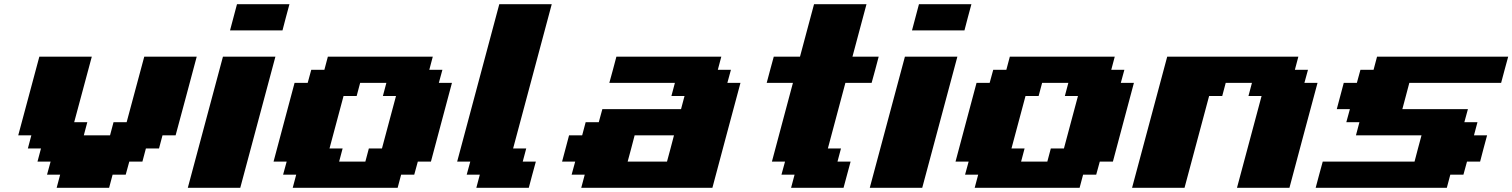

<svg xmlns="http://www.w3.org/2000/svg" viewBox="-20 -895 7207 915"><path d="M250 0H500L516.6 -62.5H579.1L596.2 -125H658.7L675.3 -187.5H737.8L754.4 -250H816.9Q834 -312.5 867.4 -437.5Q900.9 -562.5 917.5 -625H667.5L583.5 -312.5H521L504.4 -250H379.4L396 -312.5H333.5L417.5 -625H167.5Q150.9 -562.5 117.2 -437.5Q83.5 -312.5 66.9 -250H129.4L112.8 -187.5H175.3L158.7 -125H221.2L204.1 -62.5H266.6Z M875 0H1125Q1152.8 -104 1208.7 -312.3Q1264.6 -520.5 1292.5 -625H1042.5Q1014.6 -520.5 958.7 -312.3Q902.8 -104 875 0ZM1076.2 -750H1326.2Q1331.5 -771 1342.5 -812.5Q1353.5 -854 1359.4 -875H1109.4Q1104 -854 1092.8 -812.5Q1081.5 -771 1076.2 -750Z M1375 0H1875L1891.6 -62.5H1954.1L1971.2 -125H2033.7Q2050.8 -187.5 2083.7 -312.5Q2116.7 -437.5 2133.8 -500H2071.3L2088.4 -562.5H2025.9L2042.5 -625H1542.5L1525.9 -562.5H1463.4L1446.3 -500H1383.8Q1367.2 -437.5 1333.7 -312.5Q1300.3 -187.5 1283.7 -125H1346.2L1329.1 -62.5H1391.6ZM1721.2 -125H1596.2L1612.8 -187.5H1550.3Q1561.5 -229 1583.7 -312.3Q1606 -395.5 1617.2 -437.5H1679.7L1696.3 -500H1821.3L1804.7 -437.5H1867.2Q1856 -396 1833.7 -312.5Q1811.5 -229 1800.3 -187.5H1737.8Z M2250 0H2500Q2505.4 -21 2516.6 -62.5Q2527.8 -104 2533.7 -125H2471.2L2487.8 -187.5H2425.3L2609.4 -875H2359.4L2158.7 -125H2221.2L2204.1 -62.5H2266.6Z M2750 0H3375Q3397 -83 3441.7 -250Q3486.3 -417 3508.8 -500H3446.3L3463.4 -562.5H3400.9L3417.5 -625H2917.5Q2912.1 -604 2900.9 -562.3Q2889.6 -520.5 2883.8 -500H3196.3L3179.7 -437.5H3242.2L3225.6 -375H2850.6L2833.5 -312.5H2771L2754.4 -250H2691.9Q2686.5 -229 2675.3 -187.3Q2664.1 -145.5 2658.7 -125H2721.2L2704.1 -62.5H2766.6ZM3158.7 -125H2971.2Q2977.1 -145.5 2988 -187.3Q2999 -229 3004.4 -250H3191.9Q3186.5 -229 3175.5 -187.3Q3164.6 -145.5 3158.7 -125Z M3750 0H4000Q4005.9 -21 4016.8 -62.5Q4027.8 -104 4033.7 -125H3971.2L3987.8 -187.5H3925.3L4008.8 -500H4133.8Q4139.6 -520.5 4150.9 -562.3Q4162.1 -604 4167.5 -625H4042.5Q4053.7 -667 4075.9 -750Q4098.1 -833 4109.4 -875H3859.4Q3848.1 -833 3825.9 -750Q3803.7 -667 3792.5 -625H3667.5Q3661.6 -604 3650.4 -562.3Q3639.2 -520.5 3633.8 -500H3758.8Q3742.2 -437.5 3708.7 -312.5Q3675.3 -187.5 3658.7 -125H3721.2L3704.1 -62.5H3766.6Z M4125 0H4375Q4402.8 -104 4458.7 -312.3Q4514.6 -520.5 4542.5 -625H4292.5Q4264.6 -520.5 4208.7 -312.3Q4152.8 -104 4125 0ZM4326.2 -750H4576.2Q4581.5 -771 4592.5 -812.5Q4603.5 -854 4609.4 -875H4359.4Q4354 -854 4342.8 -812.5Q4331.5 -771 4326.2 -750Z M4625 0H5125L5141.6 -62.5H5204.1L5221.2 -125H5283.7Q5300.8 -187.5 5333.7 -312.5Q5366.7 -437.5 5383.8 -500H5321.3L5338.4 -562.5H5275.9L5292.5 -625H4792.5L4775.9 -562.5H4713.4L4696.3 -500H4633.8Q4617.2 -437.5 4583.7 -312.5Q4550.3 -187.5 4533.7 -125H4596.2L4579.1 -62.5H4641.6ZM4971.2 -125H4846.2L4862.8 -187.5H4800.3Q4811.5 -229 4833.7 -312.3Q4856 -395.5 4867.2 -437.5H4929.7L4946.3 -500H5071.3L5054.7 -437.5H5117.2Q5106 -396 5083.7 -312.5Q5061.5 -229 5050.3 -187.5H4987.8Z M5875 0H6125Q6147 -83 6191.7 -250Q6236.3 -417 6258.8 -500H6196.3L6213.4 -562.5H6150.9L6167.5 -625H5542.5Q5514.6 -520.5 5458.7 -312.3Q5402.8 -104 5375 0H5625L5742.2 -437.5H5804.7L5821.3 -500H5946.3L5929.7 -437.5H5992.2Z M6250 0H6875L6891.6 -62.5H6954.1L6971.2 -125H7033.7Q7039.1 -145.5 7050 -187.3Q7061 -229 7066.9 -250H7004.4L7021 -312.5H6958.5L6975.6 -375H6663.1Q6668.5 -395.5 6679.7 -437.3Q6690.9 -479 6696.3 -500H7133.8Q7139.2 -520.5 7150.4 -562.3Q7161.6 -604 7167.5 -625H6542.5L6525.9 -562.5H6463.4L6446.3 -500H6383.8Q6378.4 -479 6367.2 -437.5Q6356 -396 6350.6 -375H6413.1L6396 -312.5H6458.5L6441.9 -250H6754.4Q6748.5 -229 6737.5 -187.3Q6726.6 -145.5 6721.2 -125H6283.7Q6277.8 -104 6266.6 -62.5Q6255.4 -21 6250 0Z"/></svg>

Font: Faithful 32x
Style: BoldOblique
Weight: 400
Foundry: Faithful Resource Pack
Version: Version 1.0; January 27, 2023